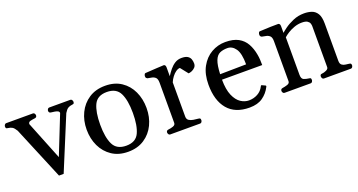

<svg xmlns="http://www.w3.org/2000/svg" viewBox="-53 -939 2608 1397"><g transform="rotate(-20 1251.0 -240.5)"><path d="M231 4.4 60.5 -404.8Q45.9 -429.2 32.5 -437.3Q19 -445.3 1 -447.3Q-9.3 -448.2 -12.9 -451.4Q-16.6 -454.6 -16.6 -465.3Q-16.6 -470.7 -12.2 -478Q-7.8 -485.4 0 -485.4H207.5Q215.8 -485.4 220 -478Q224.1 -470.7 224.1 -465.3Q224.1 -449.2 208 -447.3Q189.9 -445.3 173.1 -441.2Q156.2 -437 156.2 -420.9L275.9 -122.1L394.5 -420.9Q394.5 -431.6 384 -436.8Q373.5 -441.9 359.4 -443.8Q345.2 -445.8 333 -447.3Q316.9 -449.2 316.9 -465.3Q316.9 -470.7 321 -478Q325.2 -485.4 333.5 -485.4H497.1Q505.4 -485.4 509.5 -478Q513.7 -470.7 513.7 -465.3Q513.7 -454.6 510 -451.4Q506.3 -448.2 496.1 -447.3Q478 -445.3 464.6 -437.3Q451.2 -429.2 436.5 -404.8L267.1 4.4Z M534.2 -240.2Q534.2 -310.5 562.3 -368.4Q590.3 -426.3 642.8 -460.7Q695.3 -495.1 768.6 -495.1Q841.8 -495.1 893.1 -460.7Q944.3 -426.3 971.2 -368.4Q998 -310.5 998 -240.2Q998 -169.9 970.5 -112.3Q942.9 -54.7 890.6 -20.3Q838.4 14.2 765.1 14.2Q691.9 14.2 640.4 -20.3Q588.9 -54.7 561.5 -112.3Q534.2 -169.9 534.2 -240.2ZM639.2 -240.2Q639.2 -142.1 666 -87.2Q692.9 -32.2 766.6 -32.2Q840.3 -32.2 866.2 -87.2Q892.1 -142.1 892.1 -240.2Q892.1 -338.4 865.2 -393.3Q838.4 -448.2 764.6 -448.2Q690.9 -448.2 665 -393.1Q639.2 -337.9 639.2 -240.2Z M1093.8 0Q1085.4 0 1081.3 -7.3Q1077.1 -14.6 1077.1 -20Q1077.1 -36.1 1093.3 -38.1Q1113.3 -40 1131.6 -46.6Q1149.9 -53.2 1149.9 -69.3V-379.9Q1149.9 -410.2 1137.2 -421.4Q1124.5 -432.6 1107.4 -435.1Q1090.3 -437.5 1077.1 -440.9Q1072.3 -443.4 1068.8 -447.3Q1065.4 -451.2 1065.4 -460.4Q1065.4 -466.3 1068.6 -473.6Q1071.8 -481 1077.1 -481.4Q1126 -484.4 1163.1 -486.8Q1200.2 -489.3 1221.2 -489.7Q1225.1 -489.7 1230 -485.8Q1234.9 -481.9 1235.8 -470.2V-399.4Q1251 -423.3 1268.8 -445.1Q1286.6 -466.8 1309.1 -481Q1331.5 -495.1 1360.8 -495.1Q1392.1 -495.1 1407.7 -484.9Q1423.3 -474.6 1428.7 -459Q1434.1 -443.4 1434.1 -426.3Q1434.1 -407.7 1422.6 -395.8Q1411.1 -383.8 1396.2 -377.9Q1381.3 -372.1 1371.6 -372.1L1325.2 -430.7Q1310.5 -430.7 1294.2 -419.4Q1277.8 -408.2 1263.7 -389.6Q1249.5 -371.1 1240.7 -349.6V-85.4Q1240.7 -64.5 1254.6 -54.9Q1268.6 -45.4 1288.3 -42.5Q1308.1 -39.6 1324.7 -38.1Q1335 -37.1 1338.6 -34.2Q1342.3 -31.2 1342.3 -20Q1342.3 -14.6 1338.1 -7.3Q1334 0 1325.7 0Z M1705.1 14.2Q1593.3 14.2 1536.1 -54Q1479 -122.1 1479 -244.1Q1479 -325.7 1509.8 -381.6Q1540.5 -437.5 1590.8 -466.3Q1641.1 -495.1 1699.2 -495.1Q1760.7 -495.1 1799.6 -473.9Q1838.4 -452.6 1859.6 -414.8Q1880.9 -377 1889.6 -326.7Q1893.1 -308.1 1894.3 -287.6Q1895.5 -267.1 1895.5 -245.6H1584Q1584.5 -168.5 1604.5 -122.6Q1624.5 -76.7 1655 -56.6Q1685.5 -36.6 1717.8 -36.6Q1754.9 -36.6 1785.6 -53.5Q1816.4 -70.3 1832 -101.6Q1833.5 -104.5 1835 -107.4Q1836.4 -110.4 1841.3 -109.4L1865.7 -98.1Q1871.1 -96.2 1871.1 -92.3Q1871.1 -90.3 1870.1 -88.1Q1869.1 -85.9 1868.2 -84.5Q1846.7 -41.5 1807.1 -13.7Q1767.6 14.2 1705.1 14.2ZM1585 -287.6 1787.1 -290.5Q1787.1 -375.5 1761.7 -411.9Q1736.3 -448.2 1698.7 -448.2Q1664.1 -448.2 1639.6 -437Q1615.2 -425.8 1601.6 -391.4Q1587.9 -356.9 1585 -287.6Z M1979 0Q1970.7 0 1966.6 -7.3Q1962.4 -14.6 1962.4 -20Q1962.4 -36.1 1978.5 -38.1Q1996.6 -40.5 2015.9 -46.9Q2035.2 -53.2 2035.2 -69.3V-379.9Q2035.2 -410.2 2022 -421.4Q2008.8 -432.6 1991.7 -435.1Q1974.6 -437.5 1962.4 -440.9Q1957.5 -443.4 1954.1 -447.3Q1950.7 -451.2 1950.7 -460.4Q1950.7 -466.3 1953.6 -474.1Q1956.5 -481.9 1962.4 -482.4Q2009.8 -485.4 2048.1 -486.1Q2086.4 -486.8 2106.4 -486.8Q2110.4 -486.8 2115.2 -482.9Q2120.1 -479 2121.1 -467.3V-412.6Q2129.9 -421.4 2157 -441.2Q2184.1 -460.9 2223.6 -478Q2263.2 -495.1 2309.1 -495.1Q2340.8 -495.1 2367.4 -486.1Q2394 -477.1 2410.2 -450.9Q2426.3 -424.8 2426.3 -374V-85.4Q2426.3 -62 2438 -52.7Q2449.7 -43.5 2465.3 -41.7Q2481 -40 2493.2 -38.1Q2501.5 -37.1 2505.4 -33.9Q2509.3 -30.8 2509.3 -20Q2509.3 -14.6 2505.1 -7.3Q2501 0 2492.7 0H2284.2Q2275.9 0 2271.7 -7.3Q2267.6 -14.6 2267.6 -20Q2267.6 -27.8 2270.5 -32.7Q2273.4 -37.6 2282.7 -38.1Q2298.3 -39.1 2316.4 -47.4Q2334.5 -55.7 2334.5 -69.3V-388.2Q2334.5 -396.5 2330.8 -408.2Q2327.1 -419.9 2313.7 -428.7Q2300.3 -437.5 2271.5 -437.5Q2241.2 -437.5 2212.9 -427.5Q2184.6 -417.5 2162.1 -403.3Q2139.6 -389.2 2126 -376.5V-85.4Q2126 -54.2 2144.3 -47.1Q2162.6 -40 2180.7 -38.1Q2190.9 -37.1 2194.6 -34.2Q2198.2 -31.2 2198.2 -20Q2198.2 -14.6 2194.1 -7.3Q2189.9 0 2181.6 0Z"/></g></svg>

Font: Gelasio
Style: Regular
Weight: 400
Designer: Eben Sorkin
Foundry: Eben Sorkin
Version: Version 1.008